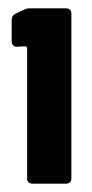

<svg xmlns="http://www.w3.org/2000/svg" viewBox="-20 -900 220 460"><path d="M38 -877 17 -867C11 -864 8 -859 8 -853V-800C8 -793 13 -788 20 -788L40 -789C43 -789 45 -787 45 -784V-472C45 -465 50 -460 57 -460H139C146 -460 151 -465 151 -472V-868C151 -875 146 -880 139 -880H53C48 -880 44 -880 38 -877Z"/></svg>

Font: Barlow Semi Condensed ExtraBold
Style: Regular
Weight: 800
Width: 4
Designer: Jeremy Tribby
Foundry: Tribby Type
Version: Version 1.422;hotconv 1.0.109;makeotfexe 2.5.65596